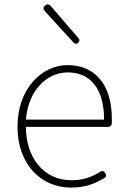

<svg xmlns="http://www.w3.org/2000/svg" viewBox="-20 -834 567 867"><path d="M386 -261H468C477 -261 484 -267 485 -277C485 -284 485 -291 485 -297C485 -453 408 -540 286 -540C169 -540 59 -434 59 -262C59 -90 167 13 300 13C371 13 414 -8 451 -30C460 -35 461 -41 456 -51C450 -62 442 -65 432 -58C396 -35 355 -20 302 -20C178 -20 97 -122 97 -261H290ZM361 -294H273H97C108 -427 192 -507 286 -507C385 -507 450 -437 450 -294ZM271 -735 210 -806C202 -815 193 -817 184 -809C174 -801 175 -792 183 -783L246 -714L312 -642C319 -635 326 -634 333 -641C340 -648 341 -655 334 -662Z"/></svg>

Font: GenSenRounded2 TW EL
Style: Regular
Weight: 250
Version: Version 2.100;PS 2.1;hotconv 16.6.51;makeotf.lib2.5.65220 DE